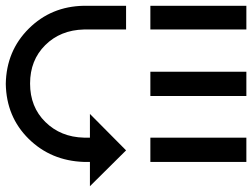

<svg xmlns="http://www.w3.org/2000/svg" viewBox="-20 -692 872 664"><path d="M500 -672H832V-590H500ZM500 -444H832V-360H500ZM500 -216H832V-132H500ZM0 -402Q2 -288 79 -212Q156 -136 270 -132H291V-48L416 -172L291 -298V-216H270Q190 -218 137 -270Q84 -322 84 -403Q84 -484 136.5 -536Q189 -588 270 -590H416V-672H270Q157 -670 79.5 -593Q2 -516 0 -402Z"/></svg>

Font: Liga JetBrainsMono Nerd Font
Style: Regular
Weight: 400
Designer: Philipp Nurullin, Konstantin Bulenkov
Foundry: JetBrains
Version: Version 2.225; ttfautohint (v1.8.3)